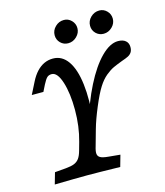

<svg xmlns="http://www.w3.org/2000/svg" viewBox="-111 -831 786 915"><g transform="rotate(-15 281.5 -373.0)"><path d="M45.5 0 61.6 -56.5 116.9 -61.2Q144.1 -63.6 159.2 -70Q174.3 -76.4 183.5 -89.3Q192.7 -102.2 199.2 -125.8L210.5 -166.1Q230.6 -237.2 230.6 -319Q230.6 -400.9 212.9 -456.5Q195.2 -512.1 166.9 -512.1Q152.4 -512.1 144 -504Q135.5 -496 123.4 -472.6L107.3 -440.3H50L79.8 -499.2Q93.6 -526.7 111 -545.3Q128.3 -563.8 148.3 -573Q168.3 -582.3 191.7 -582.3Q236.7 -582.3 265.1 -541.5Q293.4 -500.8 302.5 -425Q311.7 -349.2 300.9 -246L275.1 -233.9Q304.9 -335.9 345 -415Q385.1 -494.1 429 -538.2Q473 -582.3 512.8 -582.3Q536.8 -582.3 550.1 -571Q563.4 -559.8 563.4 -539.8Q563.4 -523.8 556.7 -513.8Q549.9 -503.8 538.6 -498.3Q527.4 -492.7 507.3 -485.9Q481.3 -476.2 462.6 -467.6Q444 -459 422.7 -441.4Q401.5 -423.7 383.3 -395Q363.8 -364.4 339.4 -306Q314.9 -247.7 302.5 -203.2L280.8 -125.8Q273.4 -102.2 274.9 -89.7Q276.4 -77.1 287.9 -70.8Q299.4 -64.4 326.5 -62L384.4 -56.5L368.4 0Q258.8 -2.4 205.6 -2.4H204.9H205.3Q152.5 -2.4 45.5 0ZM228.9 -686.9Q228.9 -711 247 -728.6Q265 -746.3 289.8 -746.3Q311.4 -746.3 327 -730.4Q342.6 -714.5 342.6 -692.2Q342.6 -668.9 324.5 -651.3Q306.4 -633.6 282.4 -633.6Q260 -633.6 244.4 -649.1Q228.9 -664.7 228.9 -686.9ZM403.6 -686.9Q403.6 -711 421.6 -728.6Q439.7 -746.3 464.5 -746.3Q486.1 -746.3 501.7 -730.4Q517.2 -714.5 517.2 -692.2Q517.2 -668.9 499.2 -651.3Q481.1 -633.6 457 -633.6Q434.7 -633.6 419.1 -649.1Q403.6 -664.7 403.6 -686.9Z"/></g></svg>

Font: Playfair Micro SmCond SmLight
Style: Italic
Weight: 360
Width: 4
Italic angle: -15.6°
Designer: Claus Eggers Sørensen
Foundry: Claus Eggers Sørensen
Version: Version 2.203;Glyphs 3.3 (3326)